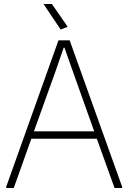

<svg xmlns="http://www.w3.org/2000/svg" viewBox="-20 -942 643 962"><path d="M11 -6 273 -740H329L592 -6V0H554L465 -247H137L49 0H11ZM452 -284 344 -587 303 -703H299L259 -587L150 -284ZM284 -794 198 -922H240L319 -808Z"/></svg>

Font: Encode Sans Narrow
Style: Thin
Weight: 250
Designer: Pablo Impallari, Andres Torresi
Foundry: Pablo Impallari, Andres Torresi
Version: Version 1.000; ttfautohint (v1.00) -l 8 -r 50 -G 200 -x 14 -